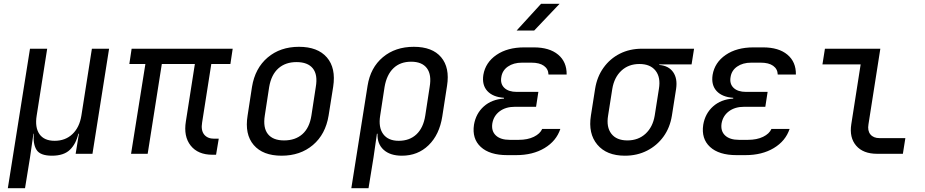

<svg xmlns="http://www.w3.org/2000/svg" viewBox="-20 -805 4840 1005"><path d="M21 180 137 -550H227L172 -200Q162 -138 186.5 -103Q211 -68 266 -68Q322 -68 359 -103Q396 -138 406 -200L461 -550H551L464 0H376L393 -105H390Q378 -52 346 -21Q314 10 252 10Q190 10 171 -21Q152 -52 157 -105H155L137 20L111 180Z M1092 5Q1016 5 978 -43Q940 -91 953 -170L1000 -470H827L753 0H666L741 -470H657L669 -550H1198L1186 -470H1086L1038 -164Q1031 -123 1048.5 -101Q1066 -79 1101 -79H1125L1111 5Z M1454 10Q1356 10 1308 -46Q1260 -102 1276 -200L1299 -350Q1315 -448 1381 -504Q1447 -560 1545 -560Q1643 -560 1691 -504.5Q1739 -449 1724 -351L1700 -200Q1684 -102 1618 -46Q1552 10 1454 10ZM1467 -70Q1526 -70 1563 -103Q1600 -136 1610 -200L1633 -350Q1644 -414 1617.5 -447Q1591 -480 1532 -480Q1474 -480 1437 -447Q1400 -414 1389 -350L1366 -200Q1356 -136 1382.5 -103Q1409 -70 1467 -70Z M1819 180 1904 -356Q1919 -451 1984 -505.5Q2049 -560 2146 -560Q2243 -560 2289 -505.5Q2335 -451 2320 -356L2295 -195Q2280 -100 2223.5 -45Q2167 10 2084 10Q2022 10 1988 -21Q1954 -52 1956 -105H1953L1935 20L1909 180ZM2067 -68Q2124 -68 2160 -102Q2196 -136 2206 -200L2229 -350Q2240 -414 2214.5 -448Q2189 -482 2132 -482Q2075 -482 2039.5 -448Q2004 -414 1993 -350L1970 -200Q1960 -138 1986 -103Q2012 -68 2067 -68Z M2682 7H2635Q2543 7 2496.5 -36Q2450 -79 2461 -152Q2471 -211 2512.5 -248Q2554 -285 2618 -289V-293Q2560 -297 2531 -328.5Q2502 -360 2510 -413Q2521 -478 2578.5 -517.5Q2636 -557 2724 -557H2774Q2856 -557 2901.5 -519Q2947 -481 2946 -415H2851Q2850 -444 2827 -460.5Q2804 -477 2762 -477H2712Q2668 -477 2638.5 -456.5Q2609 -436 2604 -401Q2598 -366 2620 -345Q2642 -324 2685 -324H2798L2786 -246H2675Q2627 -246 2595.5 -222.5Q2564 -199 2557 -159Q2551 -119 2575.5 -96Q2600 -73 2648 -73H2695Q2742 -73 2774.5 -89Q2807 -105 2818 -130H2913Q2892 -67 2830.5 -30Q2769 7 2682 7ZM2684 -645 2812 -785H2909L2776 -645Z M3251 10Q3155 10 3106.5 -48Q3058 -106 3073 -200L3095 -340Q3105 -403 3139 -450.5Q3173 -498 3224.5 -524Q3276 -550 3340 -550H3613L3600 -468H3431V-465Q3480 -461 3503.5 -427.5Q3527 -394 3519 -340L3497 -200Q3487 -137 3453 -90Q3419 -43 3367 -16.5Q3315 10 3251 10ZM3264 -70Q3321 -70 3359 -105Q3397 -140 3407 -200L3429 -340Q3439 -400 3411.5 -435Q3384 -470 3327 -470Q3270 -470 3232.5 -435Q3195 -400 3185 -340L3163 -200Q3153 -140 3180 -105Q3207 -70 3264 -70Z M3882 7H3835Q3743 7 3696.5 -36Q3650 -79 3661 -152Q3671 -211 3712.5 -248Q3754 -285 3818 -289V-293Q3760 -297 3731 -328.5Q3702 -360 3710 -413Q3721 -478 3778.5 -517.5Q3836 -557 3924 -557H3974Q4056 -557 4101.5 -519Q4147 -481 4146 -415H4051Q4050 -444 4027 -460.5Q4004 -477 3962 -477H3912Q3868 -477 3838.5 -456.5Q3809 -436 3804 -401Q3798 -366 3820 -345Q3842 -324 3885 -324H3998L3986 -246H3875Q3827 -246 3795.5 -222.5Q3764 -199 3757 -159Q3751 -119 3775.5 -96Q3800 -73 3848 -73H3895Q3942 -73 3974.5 -89Q4007 -105 4018 -130H4113Q4092 -67 4030.5 -30Q3969 7 3882 7Z M4571 0Q4498 0 4461.5 -42.5Q4425 -85 4436 -155L4485 -468H4285L4298 -550H4588L4526 -155Q4520 -121 4536 -101.5Q4552 -82 4584 -82H4719L4706 0Z"/></svg>

Font: NKDuy Mono
Style: Italic
Weight: 400
Italic angle: -9°
Monospace: yes
Designer: NKDuy
Foundry: NKDuy
Version: Version 2.251; ttfautohint (v1.8.4.7-5d5b)